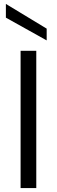

<svg xmlns="http://www.w3.org/2000/svg" viewBox="-20 -959 290 979"><path d="M10 -939 218 -813V-753L10 -869ZM85 -700H165V0H85Z"/></svg>

Font: Albert Sans
Style: Regular
Weight: 400
Designer: Andreas Rasmussen
Foundry: a.Foundry
Version: Version 1.025